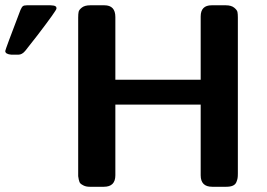

<svg xmlns="http://www.w3.org/2000/svg" viewBox="-25 -714 1021 734"><path d="M-4.9 -519Q-4.9 -523.9 53.2 -675.8Q58.1 -687 62.5 -690.4Q66.9 -693.8 78.1 -693.8H168Q168.9 -693.8 172.4 -693.4Q175.8 -692.9 177.5 -692.9Q179.2 -692.9 181.6 -692.4Q184.1 -691.9 185.5 -690.9Q187 -689.9 188.5 -689Q189.9 -688 190.4 -686Q190.9 -684.1 190.9 -681.2Q190.9 -674.3 118.2 -579.1Q90.3 -543 71.8 -520Q59.6 -504.9 44.9 -504.9H19Q-4.9 -506.8 -4.9 -519ZM273.9 -54.2V-647Q273.9 -661.1 275.6 -668.9Q277.3 -676.8 288.3 -685.3Q299.3 -693.8 320.3 -693.8H374Q416 -693.8 416 -648.9V-409.2H742.2V-650.9Q742.2 -693.8 784.2 -693.8H837.9Q858.9 -693.8 870.1 -684.8Q881.3 -675.8 882.8 -668Q884.3 -660.2 884.3 -647V-54.2Q884.3 -53.2 884.3 -50.8Q884.3 -39.6 883.3 -33.2Q882.3 -26.9 878.7 -17.8Q875 -8.8 865.5 -4.4Q856 0 840.3 0H786.1Q742.2 0 742.2 -43.9V-314H416V-43.9Q416 0 372.1 0H317.9Q304.7 0 295.4 -4.4Q286.1 -8.8 282.2 -12.9Q278.3 -17.1 276.1 -27.6Q273.9 -38.1 273.9 -40.5Q273.9 -43 273.9 -54.2Z"/></svg>

Font: CMU Sans Serif
Style: Bold
Weight: 700
Version: Version 0.7.0